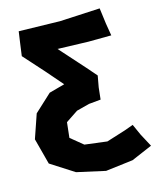

<svg xmlns="http://www.w3.org/2000/svg" viewBox="-119 -754 807 974"><g transform="rotate(-15 284.5 -267.5)"><path d="M498 -669.9 286.1 -659.2 71.3 -664.1 62.5 -602.5 53.7 -538.1 148.4 -432.6 224.6 -344.7 142.6 -322.3 51.8 -238.3 8.8 -113.3 44.9 23.4 167 101.6 316.4 134.8 460 117.2 569.3 70.3 533.2 2.9 506.8 -55.7 460.9 -39.1 361.3 -7.8 244.1 -22.5 179.7 -75.2 188.5 -155.3 252.9 -198.2 320.3 -215.8 382.8 -221.7 389.6 -284.2 400.4 -343.8 354.5 -396.5 238.3 -526.4 398.4 -521.5 519.5 -522.5 508.8 -586.9Z"/></g></svg>

Font: MaokenAssortedSans-Lite
Style: Lite
Weight: 400
Version: Version 1.400